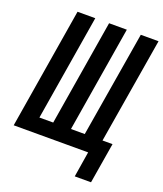

<svg xmlns="http://www.w3.org/2000/svg" viewBox="-161 -839 933 1098"><g transform="rotate(20 305.0 -290.0)"><path d="M426 155 451 0H-2L119 -735H227L121 -92H205L311 -735H419L313 -92H397L504 -735H612L505 -92H566L525 155Z"/></g></svg>

Font: Iosevka Curly SmBdExObl
Style: Regular
Weight: 600
Width: 7
Italic angle: -9°
Monospace: yes
Designer: Belleve Invis
Foundry: Belleve Invis
Version: Version 11.1.0; ttfautohint (v1.8.3)